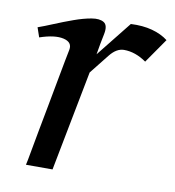

<svg xmlns="http://www.w3.org/2000/svg" viewBox="-65 -575 577 633"><g transform="rotate(10 224.0 -258.5)"><path d="M63 0Q66 -12 71.5 -43.5Q77 -75 85 -117Q93 -159 101.5 -204.5Q110 -250 117.5 -290.5Q125 -331 130.5 -360Q136 -389 138 -398Q143 -424 113 -431Q83 -438 33 -421L22 -453Q42 -460 72 -472.5Q102 -485 134 -496.5Q166 -508 192.5 -512.5Q219 -517 233.5 -508Q248 -499 242 -469Q239 -454 235.5 -436.5Q232 -419 229 -399L323 -517Q363 -519 394.5 -510.5Q426 -502 448 -485L391 -403Q354 -429 316 -429Q291 -429 269 -401.5Q247 -374 217 -336Q203 -265 186.5 -178.5Q170 -92 152 0Z"/></g></svg>

Font: Wittgenstein-Italic Regular
Style: Italic
Weight: 400
Italic angle: -11°
Designer: Jörg Drees
Foundry: Jörg Drees
Version: Version 1.000; ttfautohint (v1.8.4.7-5d5b)